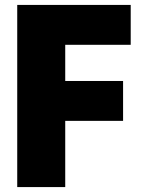

<svg xmlns="http://www.w3.org/2000/svg" viewBox="-20 -760 571 780"><path d="M50 -740H511V-578H245V-431H480V-269H245V0H50Z"/></svg>

Font: Encode Sans Compressed
Style: Black
Weight: 900
Designer: Pablo Impallari, Andres Torresi
Foundry: Pablo Impallari, Andres Torresi
Version: Version 1.000; ttfautohint (v1.00) -l 8 -r 50 -G 200 -x 14 -